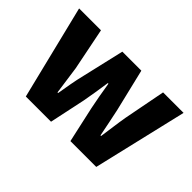

<svg xmlns="http://www.w3.org/2000/svg" viewBox="-98 -831 1093 1093"><g transform="rotate(45 448.5 -284.5)"><path d="M168 0H371L417 -217C427 -270 435 -322 444 -384H449C459 -322 468 -270 479 -217L527 0H735L869 -569H704L655 -315C645 -258 639 -202 630 -144H625C613 -202 603 -258 590 -315L529 -569H376L317 -315C303 -259 294 -202 284 -144H279C270 -202 264 -258 255 -315L204 -569H28Z"/></g></svg>

Font: Noto Sans TC Black
Style: Regular
Weight: 900
Designer: Ryoko NISHIZUKA 西塚涼子 (kana, bopomofo & ideographs); Paul D. Hunt (Latin, Greek & Cyrillic); Sandoll Communications 산돌커뮤니
Foundry: Adobe
Version: Version 2.004;hotconv 1.0.118;makeotfexe 2.5.65603